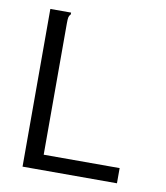

<svg xmlns="http://www.w3.org/2000/svg" viewBox="-73 -685 647 747"><g transform="rotate(10 250.0 -311.5)"><path d="M66 -623H148V-616Q142 -610 140.5 -603Q139 -596 139 -579V-60H439V0H66Z"/></g></svg>

Font: Inconsolata Nerd Font Mono
Style: Regular
Weight: 400
Monospace: yes
Designer: Raph Levien, Cyreal, Brenton Simpson
Foundry: Raph Levien, Cyreal, Google
Version: Version 3.000; ttfautohint (v1.8.3);Nerd Fonts 3.0.2